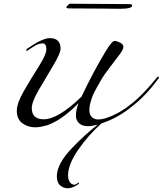

<svg xmlns="http://www.w3.org/2000/svg" viewBox="-20 -664 870 1027"><path d="M354 -644Q412 -644 526 -643Q640 -642 671 -642Q687 -642 687 -634Q687 -617 622 -617Q602 -617 535 -618Q468 -619 347 -619Q335 -619 335 -626Q335 -628 343 -636Q351 -644 354 -644ZM502 3Q470 11 449 11Q420 11 403 -5Q386 -21 386 -45Q386 -76 400 -112Q399 -111 387.5 -100Q376 -89 371.5 -84.5Q367 -80 353.5 -68.5Q340 -57 332 -51Q324 -45 309.5 -34.5Q295 -24 284 -18Q273 -12 257.5 -4.5Q242 3 228.5 7Q215 11 199 14Q183 17 168 17Q130 17 100 -4.5Q70 -26 70 -72Q70 -113 109.5 -180.5Q149 -248 188.5 -310.5Q228 -373 228 -400Q228 -432 208 -432Q201 -432 194 -430.5Q187 -429 182 -427Q177 -425 169 -420.5Q161 -416 158 -414Q155 -412 146 -406Q137 -400 134 -398Q125 -392 124 -392Q120 -392 120 -396Q120 -400 126 -404Q207 -460 246 -460Q304 -460 304 -404Q304 -379 265.5 -315Q227 -251 188.5 -185Q150 -119 150 -86Q150 -26 214 -26Q291 -26 416 -147Q478 -278 543 -386Q578 -445 593 -445Q605 -445 622.5 -436Q640 -427 640 -413Q640 -400 619 -371.5Q598 -343 566.5 -302.5Q535 -262 519 -233Q517 -229 508 -213.5Q499 -198 495.5 -191.5Q492 -185 484.5 -170.5Q477 -156 473.5 -146Q470 -136 466 -123Q462 -110 460 -97.5Q458 -85 458 -73Q458 -52 470.5 -38.5Q483 -25 506 -25Q538 -25 589 -49Q640 -73 682 -108Q744 -156 818 -248Q822 -254 826 -254Q830 -254 830 -250Q830 -248 828 -244Q760 -152 690 -98Q614 -34 523 -4Q452 59 398 137.5Q344 216 344 275Q344 296 353.5 310Q363 324 378 324Q385 324 392 318Q399 312 400 312Q403 312 403 315Q403 321 381 332Q359 343 343 343Q319 343 301.5 327.5Q284 312 284 279Q284 245 305.5 206Q327 167 367 126Q407 85 434 60.5Q461 36 502 3Z"/></svg>

Font: Miama Nueva
Style: Medium
Weight: 400
Italic angle: -28°
Version: Version 1.0